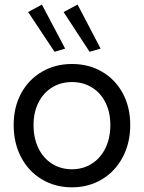

<svg xmlns="http://www.w3.org/2000/svg" viewBox="-20 -802 622 830"><path d="M39.1 -261.7Q39.1 -338.9 71.5 -398.7Q104 -458.5 161.4 -491.9Q218.8 -525.4 291 -525.4Q363.8 -525.4 421.1 -491.9Q478.5 -458.5 510.7 -398.7Q543 -338.9 543 -261.7Q543 -183.6 510.3 -122.1Q477.5 -60.5 420.2 -26.4Q362.8 7.8 291 7.8Q218.8 7.8 161.4 -26.4Q104 -60.5 71.5 -121.8Q39.1 -183.1 39.1 -261.7ZM457 -261.7Q457 -316.9 435.8 -359.1Q414.6 -401.4 376.7 -424.3Q338.9 -447.3 291 -447.3Q243.2 -447.3 205.6 -424.3Q168 -401.4 146.5 -359.1Q125 -316.9 125 -261.7Q125 -205.1 146 -161.6Q167 -118.2 204.8 -94.2Q242.7 -70.3 291 -70.3Q338.9 -70.3 376.7 -94.2Q414.6 -118.2 435.8 -161.6Q457 -205.1 457 -261.7ZM254.9 -750 315.4 -782.2 415 -591.8 367.2 -578.1ZM101.6 -750 161.1 -782.2 261.7 -591.8 215.8 -578.1Z"/></svg>

Font: Reddit Sans Vanilla
Style: Regular
Weight: 400
Designer: Stephen Hutchings
Foundry: Reddit
Version: Version 1.013